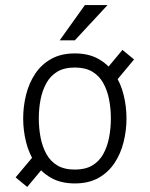

<svg xmlns="http://www.w3.org/2000/svg" viewBox="-20 -720 594 762"><path d="M277 8Q222 8 183 -14Q144 -36 119.5 -73Q95 -110 83.5 -156Q72 -202 72 -250Q72 -298 83.5 -344Q95 -390 119.5 -427Q144 -464 183 -486Q222 -508 277 -508Q332 -508 371 -486Q410 -464 434.5 -427Q459 -390 470.5 -344Q482 -298 482 -250Q482 -202 470.5 -156Q459 -110 434.5 -73Q410 -36 371 -14Q332 8 277 8ZM277 -47Q319 -47 346.5 -63.5Q374 -80 390 -109Q406 -138 413 -174.5Q420 -211 420 -250Q420 -289 413 -325Q406 -361 390 -390Q374 -419 346.5 -435.5Q319 -452 277 -452Q235 -452 207.5 -435.5Q180 -419 164 -390Q148 -361 141 -325Q134 -289 134 -250Q134 -211 141 -174.5Q148 -138 164 -109Q180 -80 207.5 -63.5Q235 -47 277 -47ZM391 -432 466 -522 512 -484 427 -382ZM164 -69 88 22 42 -16 125 -115ZM407 -700 277 -560H217L317 -700Z"/></svg>

Font: Epunda Slab Light
Style: Regular
Weight: 300
Designer: Simon Atzbach
Foundry: typofactur
Version: Version 1.102